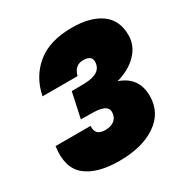

<svg xmlns="http://www.w3.org/2000/svg" viewBox="-172 -887 1011 1045"><g transform="rotate(-30 333.5 -365.0)"><path d="M420 -744Q535 -744 601 -696.5Q667 -649 667 -555Q667 -490 619.5 -440Q572 -390 490 -367Q602 -329 602 -210Q602 -106 515 -46Q428 14 283 14Q144 14 73.5 -43.5Q3 -101 21 -230H241Q236 -170 300 -170Q337 -170 358.5 -188Q380 -206 380 -239Q380 -284 292 -286L213 -287L247 -445L326 -446Q437 -448 437 -522Q437 -560 384 -560Q331 -560 315 -500H95Q117 -610 197.5 -677Q278 -744 420 -744Z"/></g></svg>

Font: Nacelle Black
Style: Italic
Weight: 900
Italic angle: -12°
Designer: Sora Sagano
Foundry: Sora Sagano
Version: Version 1.000;FEAKit 1.0